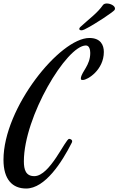

<svg xmlns="http://www.w3.org/2000/svg" viewBox="-45 -969 680 1102"><path d="M92 -43C92 -298 337 -708 448 -708C468 -708 473 -683 473 -665C473 -594 425 -560 419 -521C419 -510 422 -510 431 -510C457 -510 551 -567 551 -671C551 -710 533 -751 468 -751C299 -751 -25 -350 -25 -52C-25 62 27 113 105 113C214 113 311 -39 367 -150C375 -166 359 -172 352 -172C330 -172 242 42 152 42C103 42 92 5 92 -43ZM546 -940C513 -893 469 -863 416 -814C412 -810 410 -807 410 -803C410 -799 414 -795 422 -795C426 -795 432 -796 440 -800C503 -831 605 -901 612 -911C614 -914 615 -917 615 -920C615 -936 589 -949 568 -949C559 -949 550 -946 546 -940Z"/></svg>

Font: Mervale Script
Style: Regular
Weight: 400
Designer: Astigmatic (AOETI)
Foundry: Astigmatic (AOETI)
Version: Version 1.000